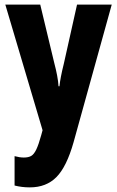

<svg xmlns="http://www.w3.org/2000/svg" viewBox="-20 -570 506 830"><path d="M3 -550H154L215 -296Q222 -270 227 -243.5Q232 -217 233 -197H237Q239 -216 243.5 -239.5Q248 -263 256 -295L313 -550H463L298 45Q268 151 224 195.5Q180 240 109 240Q91 240 75 238Q59 236 43 232V105Q65 111 83 111Q103 111 115 104Q127 97 137 76Q147 55 158 15L164 -7Z"/></svg>

Font: Noto Sans Arabic ExtCond ExtBd
Style: Regular
Weight: 800
Width: 2
Designer: Monotype Design Team, Nadine Chahine, Nizar Qandah and Khaled Hosny
Foundry: Monotype Imaging Inc.
Version: Version 2.012; ttfautohint (v1.8.4.7-5d5b)